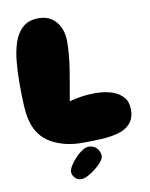

<svg xmlns="http://www.w3.org/2000/svg" viewBox="-96 -770 807 1031"><g transform="rotate(-10 307.5 -254.5)"><path d="M303 0Q206 0 134.5 -40Q63 -80 40 -166Q30 -204 27.5 -258.5Q25 -313 25 -374Q25 -434 30.5 -492Q36 -550 52 -597Q68 -644 100.5 -672Q133 -700 187 -700Q229 -700 257.5 -680Q286 -660 301 -627Q316 -594 316 -554Q316 -479 302 -393Q288 -307 274 -231Q306 -241 347.5 -246.5Q389 -252 431.5 -250.5Q474 -249 510 -236.5Q546 -224 568 -198.5Q590 -173 590 -132Q590 -83 565 -55.5Q540 -28 498 -16.5Q456 -5 405 -2.5Q354 0 303 0ZM264 191Q242 191 228.5 175.5Q215 160 215 144Q215 130 227 110.5Q239 91 257 71.5Q275 52 295 39Q315 26 330 26Q361 26 377 46.5Q393 67 392 87Q392 101 377.5 118.5Q363 136 342 152.5Q321 169 300 180Q279 191 264 191Z"/></g></svg>

Font: Cherry Bomb One
Style: Regular
Weight: 400
Designer: satsuyako
Foundry: satsuyako
Version: Version 4.100; ttfautohint (v1.8.3)